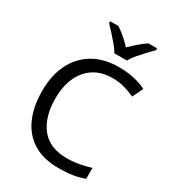

<svg xmlns="http://www.w3.org/2000/svg" viewBox="-223 -1065 1079 1197"><g transform="rotate(30 316.0 -467.0)"><path d="M403 -645Q288 -645 222 -568Q156 -491 156 -357Q156 -224 217.5 -146.5Q279 -69 402 -69Q449 -69 491 -77Q533 -85 573 -97V-19Q533 -4 490.5 3Q448 10 389 10Q280 10 207 -35Q134 -80 97.5 -163Q61 -246 61 -358Q61 -466 100.5 -548.5Q140 -631 217 -677.5Q294 -724 404 -724Q517 -724 601 -682L565 -606Q532 -621 491.5 -633Q451 -645 403 -645ZM334 -784Q321 -807 299 -833.5Q277 -860 253 -886Q229 -912 211 -931V-944H271Q297 -927 325 -903Q353 -879 378 -852Q405 -879 433 -903Q461 -927 487 -944H549V-931Q530 -912 505.5 -886Q481 -860 458.5 -833.5Q436 -807 424 -784Z"/></g></svg>

Font: Noto Sans Manichaean
Style: Regular
Weight: 400
Designer: Monotype Design Team
Foundry: Monotype Imaging Inc.
Version: Version 2.005; ttfautohint (v1.8.4.7-5d5b)